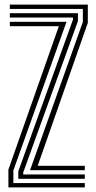

<svg xmlns="http://www.w3.org/2000/svg" viewBox="-20 -820 422 840"><path d="M111.5 -75.5 342.5 -724V-781H23V-800H364.2V-720L144.8 -94.5H351V-75.5ZM16.8 0V-78.2L237.5 -705.5H23V-724.5H271L38.5 -74.5V-19H351V0ZM60 -37.8V-70.2L299.2 -734.2V-743.2H23V-762.2H321V-728L81.5 -65.2V-56.8H351V-37.8Z"/></svg>

Font: Big Shoulders Inline Display Thin
Style: Bold
Weight: 700
Version: Version 2.002